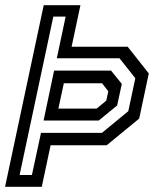

<svg xmlns="http://www.w3.org/2000/svg" viewBox="-34 -720 636 740"><path d="M-14.5 0 134.5 -700H276L242 -540H458L539.5 -437L502.5 -263L377 -160H161L127 0ZM41.5 -45.5H89L124 -208H359L460.5 -291.5L487.5 -418.5L426.5 -495.5H185L219 -656H171.5ZM134 -255.5 174.5 -448H394L435.5 -396.5L417.5 -313.5L346.5 -255.5ZM191 -301.5H338.5L375.5 -332L383.5 -368L359.5 -399H212Z"/></svg>

Font: Tourney Expanded Medium
Style: Italic
Weight: 500
Width: 7
Italic angle: -12°
Designer: Tyler Finck
Foundry: Etcetera Type Co
Version: Version 1.010; ttfautohint (v1.8.3)